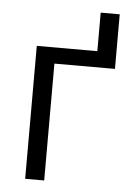

<svg xmlns="http://www.w3.org/2000/svg" viewBox="-50 -717 525 756"><g transform="rotate(5 212.0 -339.0)"><path d="M78.1 0Q78.1 -130.9 78.1 -525.4Q137.7 -525.4 317.4 -525.4Q317.4 -563.5 317.4 -677.7Q335.9 -677.7 392.6 -677.7Q392.6 -624 392.6 -461.9Q333 -461.9 153.3 -461.9Q153.3 -346.7 153.3 0Q134.8 0 78.1 0Z"/></g></svg>

Font: Gothic A1
Style: Regular
Weight: 400
Designer: HanYang I&C Co.,Ltd.
Version: Version 2.50